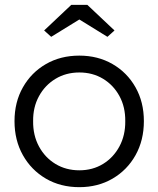

<svg xmlns="http://www.w3.org/2000/svg" viewBox="-20 -764 655 794"><path d="M308 10Q230.3 10 169.8 -25.3Q109.3 -60.7 74.7 -122.3Q40 -184 40 -263Q40 -341.7 74.7 -402.8Q109.3 -464 169.8 -499Q230.3 -534 308 -534Q385 -534 445.5 -499Q506 -464 540.5 -402.8Q575 -341.7 575 -263Q575 -184 540.5 -122.3Q506 -60.7 445.5 -25.3Q385 10 308 10ZM308 -59.7Q363.1 -59.7 406.2 -86.1Q449.2 -112.5 473.9 -158.5Q498.7 -204.6 498 -263Q498.7 -321.4 473.9 -366.8Q449.2 -412.2 406.2 -438.2Q363.1 -464.3 308 -464.3Q252.9 -464.3 209.3 -437.9Q165.8 -411.5 141.1 -366.1Q116.3 -320.7 117 -263Q116.3 -204.6 141.1 -158.5Q165.8 -112.5 209.3 -86.1Q252.9 -59.7 308 -59.7ZM191.7 -611.7 162.5 -638 274.8 -743.9H341.2L453.5 -638L424.3 -611.7L295.7 -691.1H320.6Z"/></svg>

Font: Lexend Medium
Style: Regular
Weight: 500
Designer: Bonnie Shaver-Troup, Thomas Jockin
Foundry: Lexend
Version: Version 1.005